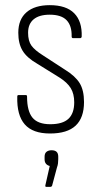

<svg xmlns="http://www.w3.org/2000/svg" viewBox="-20 -510 386 745"><path d="M174 8Q107 8 76 -27.5Q45 -63 47 -135Q47 -141 51 -141H81Q85 -141 85 -135Q85 -79 106 -53.5Q127 -28 175 -28Q223 -28 245.5 -49Q268 -70 268 -113Q268 -146 254.5 -168Q241 -190 211 -209L124 -263Q84 -286 67.5 -313.5Q51 -341 51 -383Q51 -435 83 -462.5Q115 -490 173 -490Q237 -490 268 -458.5Q299 -427 297 -368Q296 -362 291 -362H262Q261 -362 259.5 -363.5Q258 -365 258 -369Q259 -410 238.5 -431.5Q218 -453 173 -453Q132 -453 110.5 -435Q89 -417 89 -383Q89 -351 102 -333Q115 -315 147 -295L233 -239Q272 -215 289 -187.5Q306 -160 306 -114Q306 -53 273.5 -22.5Q241 8 174 8ZM159 215Q155 215 156 209L173 134Q164 132 158.5 125.5Q153 119 153 108V98Q153 85 160.5 79Q168 73 180 73Q193 73 199.5 79Q206 85 206 98V108Q206 116 205 124Q204 132 201 140L182 211Q180 215 176 215Z"/></svg>

Font: Sofia Sans Condensed ExtraLight
Style: Regular
Weight: 250
Version: Version 4.100